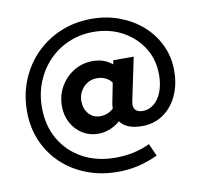

<svg xmlns="http://www.w3.org/2000/svg" viewBox="-80 -668 947 898"><g transform="rotate(-10 393.5 -219.0)"><path d="M410.9 144Q330.3 144 262.3 117.9Q194.3 91.7 144.4 44.6Q94.4 -2.6 66.7 -66.9Q39 -131.3 39 -207Q39 -287.4 67.1 -355.9Q95.1 -424.3 145.3 -475Q195.4 -525.7 263.3 -554.1Q331.2 -582.4 411.4 -582.4Q482.4 -582.4 544.4 -558.9Q606.3 -535.4 652.4 -493.9Q698.5 -452.4 724.3 -397.2Q750.2 -341.9 750.2 -277.6Q750.2 -210.1 725.7 -158.1Q701.3 -106 658.1 -76.6Q614.9 -47.1 558.1 -47.1Q483.8 -47.1 454.4 -88.1Q431.6 -68.3 404.6 -57.9Q377.6 -47.4 349.8 -47.4Q308.8 -47.4 275.6 -68.1Q242.4 -88.9 223.2 -124.3Q204 -159.7 204 -202.7Q204 -254.6 227.9 -296Q251.8 -337.4 292.1 -362.2Q332.4 -386.9 383 -386.9Q436.4 -386.9 474 -355L478.3 -373.9H575L531.8 -167.6Q526.9 -143 537.8 -129.6Q548.7 -116.2 573.4 -116.2Q603.4 -116.2 627.1 -136Q650.9 -155.9 664 -190.8Q677.1 -225.7 677.1 -271.3Q677.1 -343 641.6 -399.1Q606.1 -455.1 545.6 -487.8Q485 -520.6 408 -520.6Q345.4 -520.6 291.4 -497.5Q237.3 -474.4 196.7 -432.6Q156.2 -390.7 133.5 -334.6Q110.9 -278.4 110.9 -213.3Q110.9 -127.2 148.9 -61.9Q186.9 3.3 254.3 40Q321.7 76.8 410.3 76.8Q500.7 76.8 573.9 41.5L600.4 100.4Q553.1 122.4 506.8 133.2Q460.4 144 410.9 144ZM373.3 -126.6Q408.6 -126.6 436.4 -151.6Q436.8 -159 437.2 -166.1Q437.6 -173.2 439.8 -181.9L457.3 -271.4Q433 -304.5 386.3 -304.5Q362.4 -304.5 342.3 -292.2Q322.2 -279.8 309.9 -258.5Q297.6 -237.1 297.6 -211Q297.6 -174.5 318.8 -150.5Q340 -126.6 373.3 -126.6Z"/></g></svg>

Font: Red Hat Display VF
Style: Regular
Weight: 300
Designer: Pentagram, MCKL
Foundry: Pentagram, MCKL
Version: Version 1.023